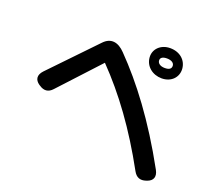

<svg xmlns="http://www.w3.org/2000/svg" viewBox="-131 -956 1262 1138"><g transform="rotate(20 500.0 -387.0)"><path d="M768 -661C739 -661 722 -674 721 -692C720 -708 733 -719 761 -719C790 -719 807 -707 808 -690C809 -672 797 -661 768 -661ZM104 -313 109 -310C139 -289 168 -291 193 -319L424 -569C565 -424 692 -250 814 -27C832 6 858 16 893 4L899 2C935 -11 945 -39 925 -76C782 -337 640 -523 502 -664C458 -710 409 -720 366 -674L98 -395C70 -365 72 -335 104 -313ZM662 -690C666 -635 713 -597 771 -597C831 -597 871 -639 867 -692C863 -745 820 -783 759 -783C700 -783 658 -742 662 -690Z"/></g></svg>

Font: 寒蝉团圆体 Round
Style: Regular
Weight: 500
Designer: 寒蝉字型
Version: Version 2.700;Glyphs 3.1.1 (3135)